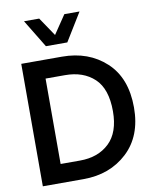

<svg xmlns="http://www.w3.org/2000/svg" viewBox="-104 -1079 937 1158"><g transform="rotate(-10 364.0 -500.0)"><path d="M124 -1000H217L294 -886L371 -1000H464L359 -829H228ZM63 -750H312Q475 -750 581 -652Q687 -554 687 -373Q687 -198 580.5 -99Q474 0 312 0H63ZM311 -114Q422 -114 490 -178.5Q558 -243 558 -373Q558 -510 490.5 -573.5Q423 -637 311 -637H192V-114Z"/></g></svg>

Font: Oakes Grotesk
Style: Bold
Weight: 600
Designer: Samuel Oakes
Foundry: Samuel Oakes
Version: Version 1.000;PS 001.000;hotconv 1.0.88;makeotf.lib2.5.64775